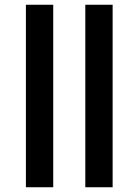

<svg xmlns="http://www.w3.org/2000/svg" viewBox="-20 -788 583 808"><path d="M89 0V-768H204V0ZM339 0V-768H454V0Z"/></svg>

Font: Noto Sans Display ExtraCondensed
Style: Bold
Weight: 700
Width: 2
Designer: Monotype Design Team
Foundry: Monotype Imaging Inc.
Version: Version 2.003